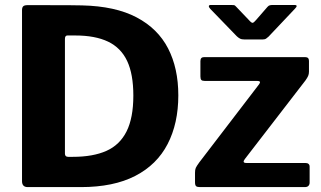

<svg xmlns="http://www.w3.org/2000/svg" viewBox="-20 -763 1311 783"><path d="M93.1 0Q69.8 0 69.8 -24.3V-721.3Q69.8 -732.7 74.8 -737.4Q79.8 -742 91.9 -742Q113.8 -742 143.6 -742Q173.4 -742 205.4 -741.9Q237.3 -741.7 266.1 -741.7Q294.8 -741.7 314.5 -741Q450.3 -737.9 537 -692.2Q623.8 -646.5 665.5 -565.5Q707.2 -484.6 707.2 -374Q707.2 -259.8 663.5 -175.5Q619.8 -91.1 531.5 -45.6Q443.2 0 309.8 0ZM257.9 -123.4H277.3Q359.3 -123.4 413.9 -147.7Q468.5 -172 496.2 -227.2Q523.8 -282.4 523.8 -373.1Q523.8 -460.7 498.5 -514.4Q473.2 -568 420.7 -593.2Q368.2 -618.3 287.1 -618.3H254.8Q244.8 -618.3 244.8 -604.3V-136.6Q244.8 -123.4 257.9 -123.4ZM795.6 0Q783.8 0 779.5 -4Q775.3 -8 775.3 -19.8V-58.5Q775.3 -71.3 778.4 -78.3Q781.5 -85.3 792.6 -100.6L1036.6 -419.3Q1046.9 -433 1028.7 -433H815Q804.6 -433 801 -437Q797.3 -441 797.3 -451.4V-513.7Q797.3 -530 811.9 -530H1225Q1240 -530 1240 -514.7V-470.5Q1240 -460.9 1236.7 -453.4Q1233.4 -445.9 1225.9 -435.2L978.2 -114Q966.5 -98.4 984.5 -98.4H1224.6Q1242.7 -98.4 1242.7 -83.2V-18Q1242.7 -10.4 1238 -5.2Q1233.3 0 1222.6 0H795.6ZM1070.5 -734.6Q1075.3 -740.4 1080.9 -741.6Q1086.5 -742.7 1094.1 -742.7H1180.7Q1198 -742.7 1182.4 -727L1075.1 -613.5Q1070.7 -609.4 1065.4 -605.7Q1060.2 -602 1050.6 -602H977.7Q965.7 -602 958.9 -605.5Q952 -609.1 945.6 -615.2L837.4 -727Q831.2 -733.9 831.7 -738.3Q832.2 -742.7 840.1 -742.7H921.2Q929.8 -742.7 934.1 -742.1Q938.4 -741.4 944.1 -734.6L994.7 -681.6Q1005.5 -669.2 1010.4 -669.9Q1015.2 -670.6 1024.4 -681.6Z"/></svg>

Font: Libre Franklin Thin
Style: Regular
Weight: 100
Designer: Pablo Impallari, Rodrigo Fuenzalida, Nhung Nguyen
Foundry: Impallari Type
Version: Version 3.000